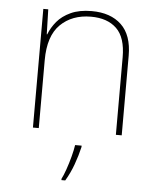

<svg xmlns="http://www.w3.org/2000/svg" viewBox="-54 -583 707 851"><g transform="rotate(5 300.0 -158.0)"><path d="M105 0V-528H127L130 -417H132Q144 -448 166.5 -475Q189 -502 227 -519.5Q265 -537 320 -537Q404 -537 452 -491.5Q500 -446 500 -354V0H474V-345Q474 -433 433 -472.5Q392 -512 319 -512Q235 -512 183 -461Q131 -410 131 -302V0ZM251 215Q259 200 269 171.5Q279 143 287 112.5Q295 82 298 61H327V67Q318 106 303.5 146Q289 186 268 221H251Z"/></g></svg>

Font: Noto Sans Mono Thin
Style: Regular
Weight: 100
Designer: Monotype Design Team
Foundry: Monotype Imaging Inc.
Version: Version 2.014